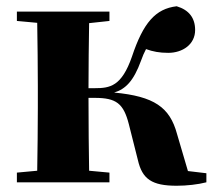

<svg xmlns="http://www.w3.org/2000/svg" viewBox="-20 -583 691 614"><path d="M581 -36 546 -155C523 -240 473 -275 345 -287C381 -298 407 -323 431 -389C436 -403 441 -415 447 -426C469 -418 490 -414 518 -414C564 -414 604 -441 604 -487C604 -525 585 -551 545 -563C477 -555 438 -510 402 -402C369 -307 332 -301 283 -301H263C263 -367 264 -452 265 -509L330 -516V-546H34V-516L99 -510C100 -451 101 -364 101 -308V-238C101 -182 100 -95 99 -37L34 -31V0H330V-31L265 -37C264 -95 263 -185 263 -270H283C352 -270 375 -252 392 -186L421 -71C435 -10 466 11 545 11C577 11 613 7 640 0V-29Z"/></svg>

Font: Noto Serif KR Black
Style: Regular
Weight: 900
Version: Version 1.001;PS 1.001;hotconv 16.6.54;makeotf.lib2.5.65590